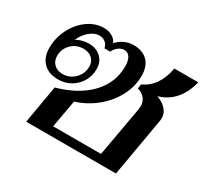

<svg xmlns="http://www.w3.org/2000/svg" viewBox="-121 -741 968 911"><g transform="rotate(30 363.0 -285.0)"><path d="M148 -208Q262 -240 325 -306Q388 -372 388 -461Q388 -493 377 -510.5Q366 -528 345 -528Q330 -528 314.5 -516.5Q299 -505 291 -487H260Q256 -506 242.5 -517Q229 -528 209 -528Q183 -528 157 -506Q131 -484 117 -451Q128 -459 147 -464.5Q166 -470 184 -470Q226 -470 251.5 -446Q277 -422 277 -383Q277 -346 259 -315Q241 -284 210 -266.5Q179 -249 142 -249Q90 -249 61 -278.5Q32 -308 32 -359Q32 -414 57 -463Q82 -512 123 -541Q164 -570 211 -570Q236 -570 255.5 -559Q275 -548 283 -529Q300 -548 323.5 -559Q347 -570 372 -570Q423 -570 450.5 -541.5Q478 -513 478 -462Q478 -404 450 -350.5Q422 -297 373 -256.5Q324 -216 261 -196L234 -45H496L545 -320Q546 -325 546 -336Q546 -360 532 -377Q518 -394 492 -402L496 -426Q575 -461 595 -570H726Q695 -446 591 -416Q625 -403 643 -382.5Q661 -362 661 -336Q661 -327 660 -322L604 0H112ZM241 -375Q241 -403 223 -419.5Q205 -436 175 -436Q137 -436 110 -409.5Q83 -383 83 -344Q83 -316 101 -299Q119 -282 148 -282Q186 -282 213.5 -309.5Q241 -337 241 -375Z"/></g></svg>

Font: Fahkwang Medium
Style: Italic
Weight: 500
Italic angle: -10°
Version: Version 1.000; ttfautohint (v1.6)